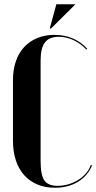

<svg xmlns="http://www.w3.org/2000/svg" viewBox="-20 -873 453 903"><path d="M41 -211Q41 -160 54.5 -119Q68 -78 93.5 -49.5Q119 -21 155.5 -5.5Q192 10 238 10Q300 10 346 -17.5Q392 -45 413 -95L407 -97Q400 -76 384.5 -58Q369 -40 348 -27Q327 -14 302.5 -6.5Q278 1 251 1Q206 1 188.5 -24.5Q171 -50 171 -117V-589Q171 -647 191.5 -673.5Q212 -700 256 -700Q292 -700 326 -684Q360 -668 386 -640L390 -644Q361 -676 322 -692.5Q283 -709 236 -709Q191 -709 155 -694Q119 -679 93.5 -651.5Q68 -624 54.5 -584.5Q41 -545 41 -497ZM220 -739 335 -853H245L214 -739Z"/></svg>

Font: Moniqa Black
Style: Regular
Weight: 900
Designer: Rajesh Rajput
Foundry: Rajesh Rajput
Version: Version 1.000